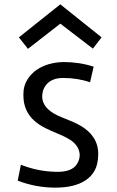

<svg xmlns="http://www.w3.org/2000/svg" viewBox="-20 -859 540 889"><path d="M397 -478Q339.8 -498 272 -498Q209.5 -498 185.1 -453.1Q177.7 -439.9 175.8 -420.2Q173.8 -400.4 181.4 -383.1Q189 -365.7 203.6 -352.5Q226.6 -331.5 263.7 -316.9Q300.8 -302.2 319.6 -293.9Q338.4 -285.6 355.5 -275.4Q372.6 -265.1 387.5 -252Q402.3 -238.8 413.1 -222.2Q436 -187 434.8 -141.6Q433.6 -96.2 417.7 -68.4Q401.9 -40.5 375 -23.4Q324.7 9.8 235.4 9.8Q146.5 9.8 62 -22.5L76.7 -96.2Q154.3 -65.4 237.3 -63.5Q316.4 -60.5 339.4 -104.5Q356.9 -137.7 342.3 -170.9Q328.6 -200.7 287.6 -221.7Q268.1 -231.9 243.4 -241.9Q218.8 -252 190.7 -265.6Q162.6 -279.3 139.6 -299.3Q88.4 -344.7 88.4 -417V-424.3Q88.4 -461.4 106.4 -490Q124.5 -518.6 150.4 -536.1Q200.2 -569.8 273.4 -571.8Q347.2 -571.8 413.6 -550.3ZM109.4 -632.8 67.4 -686 259.3 -838.9 450.2 -686 410.2 -633.8 259.3 -749.5Z"/></svg>

Font: Duru Sans
Style: Regular
Weight: 400
Designer: Onur Yazõcõgil
Foundry: Onur Yazõcõgil
Version: Version 1.001